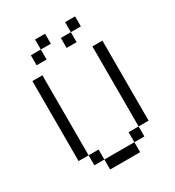

<svg xmlns="http://www.w3.org/2000/svg" viewBox="-193 -925 947 1039"><g transform="rotate(-30 281.0 -406.0)"><path d="M62.5 -625V-125H125V-625ZM125 -62.5H187.5V-125H125ZM125 -687.5H187.5V-750H125ZM187.5 0H375V-62.5H187.5ZM187.5 -750H250V-812.5H187.5ZM312.5 -687.5H375V-750H312.5ZM375 -62.5H437.5V-125H375ZM375 -750H437.5V-812.5H375ZM437.5 -125H500V-625H437.5Z"/></g></svg>

Font: ChillMoonMono
Style: Regular
Weight: 400
Designer: Warren2060
Foundry: ChillType
Version: Version 1.000;Glyphs 3.1.1 (3135)